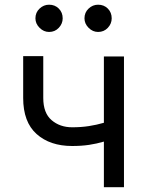

<svg xmlns="http://www.w3.org/2000/svg" viewBox="-20 -781 614 801"><path d="M497.2 -545.5V0H413.4V-190.3Q383.9 -181.5 351.9 -176.7Q320 -171.9 281.2 -171.9Q188.6 -171.9 132.6 -221.9Q76.7 -272 76.7 -372.2V-546.9H160.5V-372.2Q160.5 -309.3 195.3 -279.7Q230.1 -250 281.2 -250Q318.9 -250 350.9 -255Q382.8 -259.9 413.4 -268.8V-545.5ZM184.7 -647.7Q162.3 -647.7 145.1 -665Q127.8 -682.2 127.8 -704.5Q127.8 -729 145.1 -745.2Q162.3 -761.4 184.7 -761.4Q209.2 -761.4 225.3 -745.2Q241.5 -729 241.5 -704.5Q241.5 -682.2 225.3 -665Q209.2 -647.7 184.7 -647.7ZM389.2 -647.7Q366.8 -647.7 349.6 -665Q332.4 -682.2 332.4 -704.5Q332.4 -729 349.6 -745.2Q366.8 -761.4 389.2 -761.4Q413.7 -761.4 429.9 -745.2Q446 -729 446 -704.5Q446 -682.2 429.9 -665Q413.7 -647.7 389.2 -647.7Z"/></svg>

Font: Inter UI
Style: Regular
Weight: 400
Designer: Rasmus Andersson
Foundry: rsms
Version: 3.2;8d6f07862